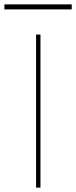

<svg xmlns="http://www.w3.org/2000/svg" viewBox="-97 -858 348 878"><path d="M68 0V-700H88V0ZM-77 -815V-838H231V-815Z"/></svg>

Font: DM Sans 28pt Thin
Style: Regular
Weight: 250
Version: Version 4.004;gftools[0.9.30]